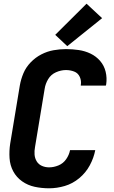

<svg xmlns="http://www.w3.org/2000/svg" viewBox="-20 -1008 616 1036"><path d="M245 8Q287 8 329.5 -4.5Q372 -17 407.5 -46.5Q443 -76 464.5 -116Q486 -156 494 -198H358Q353 -172 337 -149Q321 -126 295.5 -115.5Q270 -105 245 -105Q224 -105 206 -113Q188 -121 178 -137.5Q168 -154 166.5 -174Q165 -194 169 -215L221 -529Q225 -556 240 -581Q255 -606 282 -618Q309 -630 336 -630Q359 -630 380 -622Q401 -614 410.5 -593Q420 -572 416 -549V-546H551L553 -553Q558 -588 550 -621Q542 -654 520.5 -679Q499 -704 469 -718.5Q439 -733 405 -738Q371 -743 336 -743Q303 -743 269 -737Q235 -731 203 -714.5Q171 -698 145.5 -671.5Q120 -645 106.5 -613Q93 -581 87 -547L35 -233Q29 -194 31.5 -155Q34 -116 51.5 -83.5Q69 -51 99.5 -29.5Q130 -8 167.5 0Q205 8 245 8ZM343 -759 531 -910 447 -988 278 -820Z"/></svg>

Font: Iosevka Sparkle XBdObl
Style: Regular
Weight: 800
Italic angle: -9°
Designer: Belleve Invis
Foundry: Belleve Invis
Version: Version 4.5.0; ttfautohint (v1.8.3)